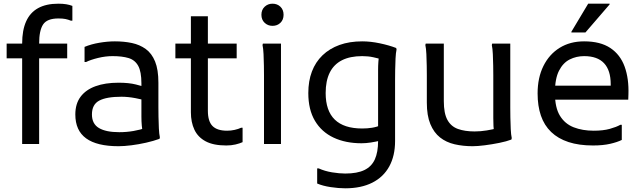

<svg xmlns="http://www.w3.org/2000/svg" viewBox="-20 -780 3477 1040"><path d="M100 0V-544Q100 -616 121.5 -664Q143 -712 186.5 -736Q230 -760 296 -760Q320 -760 338.5 -757Q357 -754 372 -748V-668H364Q349 -674 334.5 -677Q320 -680 296 -680Q235 -680 213.5 -647.5Q192 -615 192 -544V0ZM16 -464V-544H344V-464Z M622 12Q505 12 446.5 -30.5Q388 -73 388 -160Q388 -218 416.5 -256Q445 -294 497.5 -313Q550 -332 622 -332Q678 -332 715.5 -322.5Q753 -313 780 -304V-232Q753 -241 713 -248.5Q673 -256 638 -256Q557 -256 517.5 -235Q478 -214 478 -160Q478 -109 516 -86.5Q554 -64 626 -64Q666 -64 703 -70.5Q740 -77 772 -88L754 -61Q752 -69 750.5 -79Q749 -89 748 -100Q747 -111 746.5 -123Q746 -135 746 -148V-328Q746 -392 728.5 -423.5Q711 -455 676.5 -465.5Q642 -476 590 -476Q551 -476 510.5 -466Q470 -456 446 -444H438V-526Q474 -541 518.5 -548.5Q563 -556 602 -556Q652 -556 694.5 -547Q737 -538 769.5 -514.5Q802 -491 820 -447Q838 -403 838 -332V-200Q838 -180 838.5 -148Q839 -116 840.5 -85Q842 -54 846 -36L844 -28Q811 -16 771 -7Q731 2 691.5 7Q652 12 622 12Z M1206 8Q1136 8 1094 -14.5Q1052 -37 1033 -77.5Q1014 -118 1014 -172V-692H1106V-180Q1106 -123 1131 -97.5Q1156 -72 1210 -72Q1231 -72 1251 -76.5Q1271 -81 1286 -88H1294V-10Q1279 -3 1256 2.5Q1233 8 1206 8ZM930 -464V-544H1262V-464Z M1456 -640Q1431 -640 1413.5 -656.5Q1396 -673 1396 -700Q1396 -727 1413.5 -743.5Q1431 -760 1456 -760Q1482 -760 1499 -743.5Q1516 -727 1516 -700Q1516 -673 1499 -656.5Q1482 -640 1456 -640ZM1410 0V-372Q1410 -392 1409.5 -424Q1409 -456 1407.5 -487Q1406 -518 1402 -536L1404 -544H1502V0Z M1850 240Q1814 240 1771 233.5Q1728 227 1698 214V132H1706Q1739 147 1778.5 153.5Q1818 160 1850 160Q1915 160 1954 141Q1993 122 2010.5 83Q2028 44 2028 -16V-400Q2028 -424 2029.5 -445Q2031 -466 2034 -485L2051 -457Q2029 -464 2001.5 -470Q1974 -476 1942 -476Q1876 -476 1832 -453.5Q1788 -431 1766 -386.5Q1744 -342 1744 -276Q1744 -180 1793.5 -132Q1843 -84 1942 -84Q1970 -84 1995 -88Q2020 -92 2050 -104L2048 -20Q2014 -12 1988 -8Q1962 -4 1938 -4Q1852 -4 1787 -34.5Q1722 -65 1686 -125.5Q1650 -186 1650 -276Q1650 -341 1669.5 -392.5Q1689 -444 1727 -480.5Q1765 -517 1819 -536.5Q1873 -556 1942 -556Q1987 -556 2037 -545.5Q2087 -535 2126 -520L2128 -512Q2124 -494 2122.5 -463Q2121 -432 2120.5 -400Q2120 -368 2120 -348V-16Q2120 64 2088.5 121.5Q2057 179 1996.5 209.5Q1936 240 1850 240Z M2540 12Q2488 12 2442.5 1.5Q2397 -9 2363.5 -35.5Q2330 -62 2311 -108Q2292 -154 2292 -224V-372Q2292 -392 2291.5 -424Q2291 -456 2289.5 -487Q2288 -518 2284 -536L2286 -544H2384V-232Q2384 -166 2403.5 -130.5Q2423 -95 2460.5 -81.5Q2498 -68 2551 -68Q2583 -68 2616.5 -73.5Q2650 -79 2675 -86L2658 -62Q2654 -76 2653 -97Q2652 -118 2652 -140V-372Q2652 -392 2651.5 -424Q2651 -456 2649.5 -487Q2648 -518 2644 -536L2646 -544H2744V-196Q2744 -176 2744.5 -144Q2745 -112 2746.5 -81Q2748 -50 2752 -32L2750 -24Q2724 -14 2684.5 -6Q2645 2 2605.5 7Q2566 12 2540 12Z M3192 8Q3116 8 3059.5 -10.5Q3003 -29 2965.5 -65Q2928 -101 2910 -153.5Q2892 -206 2892 -274Q2892 -359 2923.5 -422.5Q2955 -486 3011.5 -521Q3068 -556 3144 -556Q3232 -556 3286 -520Q3340 -484 3363.5 -419Q3387 -354 3384 -268L3383 -240H2956V-316H3288V-324Q3288 -399 3252 -437.5Q3216 -476 3144 -476Q3102 -476 3066 -458Q3030 -440 3008 -397Q2986 -354 2986 -280V-274Q2986 -197 3013 -153Q3040 -109 3087.5 -90.5Q3135 -72 3196 -72Q3247 -72 3283 -82Q3319 -92 3340 -104H3348V-22Q3324 -10 3285 -1Q3246 8 3192 8ZM3075 -604V-608L3166 -760H3282V-756L3151 -604Z"/></svg>

Font: Kufam
Style: Regular
Weight: 400
Designer: Wael Morcos, Artur Schmal
Foundry: Original Type
Version: Version 1.301; ttfautohint (v1.8.3)